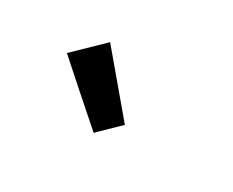

<svg xmlns="http://www.w3.org/2000/svg" viewBox="-53 -1064 718 592"><g transform="rotate(30 305.5 -768.0)"><path d="M301.8 -634.8 204.1 -720.7 107.4 -806.6 206.1 -902.3 373 -704.1Z"/></g></svg>

Font: Bpmf GenSeki Gothic B
Style: B
Weight: 700
Foundry: But Ko
Version: Version 1.320